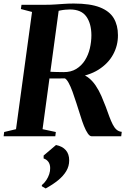

<svg xmlns="http://www.w3.org/2000/svg" viewBox="-36 -770 737 1085"><path d="M-15.5 0 -12.5 -24 54.5 -40 145 -702.5 82 -719 85.5 -743H223Q251.5 -743 276.2 -744.8Q301 -746.5 326.5 -748.2Q352 -750 381.5 -750Q474 -750 528.5 -728.5Q583 -707 606.8 -667Q630.5 -627 630.5 -571.5Q631 -513 603.2 -462Q575.5 -411 520.5 -376.2Q465.5 -341.5 382 -331.5L402.5 -353Q435.5 -352 460.5 -333.5Q485.5 -315 504.5 -286.8Q523.5 -258.5 537.2 -226.8Q551 -195 561.5 -167Q572.5 -136 582 -110.8Q591.5 -85.5 601 -66.8Q610.5 -48 622.8 -37.2Q635 -26.5 652 -25L649 0H481.5Q471 0 460 -16Q449 -32 438.5 -58.2Q428 -84.5 418.5 -116Q407 -152 395.8 -187Q384.5 -222 373.8 -251.8Q363 -281.5 352.2 -301.2Q341.5 -321 331 -327Q321.5 -327 309 -326.8Q296.5 -326.5 283.2 -326.5Q270 -326.5 257.5 -326.5Q245 -326.5 235.5 -327L240.5 -365Q248 -364.5 258.8 -364Q269.5 -363.5 281.8 -363.2Q294 -363 305 -362.8Q316 -362.5 323 -362.5Q365 -362 395 -380.5Q425 -399 444 -429.2Q463 -459.5 471.8 -496.8Q480.5 -534 480.5 -571.5Q480 -637.5 451.5 -677Q423 -716.5 359.5 -716.5Q348.5 -716.5 334 -715.2Q319.5 -714 305.8 -711.2Q292 -708.5 282 -704.5L298 -727.5L204.5 -40L279.5 -24L276.5 0ZM200.5 282.5V276Q215.5 263.5 226 247.5Q236.5 231.5 242.2 214Q248 196.5 247.5 179.5Q247.5 159.5 237.8 145.2Q228 131 210.5 125.5V109L280.5 49.5Q316.5 56.5 335.8 78.5Q355 100.5 355 136.5Q355 169 338.5 196.8Q322 224.5 292.2 248.8Q262.5 273 222 295Z"/></svg>

Font: Merriweather 120pt
Style: Bold Italic
Weight: 700
Italic angle: -7.8°
Version: Version 2.101